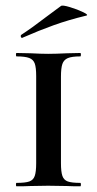

<svg xmlns="http://www.w3.org/2000/svg" viewBox="-20 -654 340 674"><path d="M262 -12Q264 -12 264 -6Q264 0 262 0Q232 0 215 -1L149 -2L87 -1Q69 0 38 0Q36 0 36 -6Q36 -12 38 -12Q69 -12 83 -17Q97 -22 102 -36.5Q107 -51 107 -81V-387Q107 -417 102 -431Q97 -445 82.5 -450.5Q68 -456 38 -456Q36 -456 36 -462Q36 -468 38 -468L87 -467Q125 -465 149 -465Q176 -465 216 -467L262 -468Q264 -468 264 -462Q264 -456 262 -456Q232 -456 218 -450Q204 -444 199 -429.5Q194 -415 194 -385V-81Q194 -51 199 -36.5Q204 -22 218 -17Q232 -12 262 -12ZM58 -521Q54 -521 53 -525.5Q52 -530 55 -532Q92 -556 144 -596L194 -633Q199 -637 225.5 -629Q252 -621 272.5 -611Q293 -601 282 -599Q220 -584 168.5 -565.5Q117 -547 60 -522Z"/></svg>

Font: Cormorant Unicase SemiBold
Style: Regular
Weight: 600
Designer: Christian Thalmann (Catharsis Fonts)
Foundry: Catharsis Fonts
Version: Version 4.000